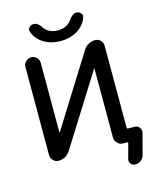

<svg xmlns="http://www.w3.org/2000/svg" viewBox="-155 -1048 1059 1310"><g transform="rotate(-15 375.0 -392.5)"><path d="M458 -906.2Q485.4 -945.3 513.7 -945.3Q531.2 -945.3 543.5 -932.1Q555.7 -918.9 550.8 -903.3Q535.2 -851.6 483.9 -818.4Q432.6 -785.2 361.8 -785.2Q291 -785.2 240.2 -817.9Q189.5 -850.6 172.9 -903.3Q168 -918.9 180.2 -932.1Q192.4 -945.3 210 -945.3Q241.2 -945.3 265.6 -906.2Q296.9 -860.4 361.8 -860.4Q426.8 -860.4 458 -906.2ZM135.7 0Q113.3 0 97.7 -16.1Q82 -32.2 82 -53.7V-675.8Q82 -698.2 98.1 -714.4Q114.3 -730.5 136.2 -730.5Q158.2 -730.5 174.3 -714.4Q190.4 -698.2 190.4 -675.8V-185.5Q190.4 -184.6 191.4 -184.6Q193.4 -184.6 193.4 -185.5L504.9 -683.6Q535.2 -729.5 587.9 -730.5Q610.4 -730.5 626 -714.4Q641.6 -698.2 641.6 -675.8V-98.6Q641.6 -89.8 650.4 -89.8H695.3Q717.8 -89.8 730 -72.8Q742.2 -55.7 737.3 -35.2L698.2 112.3Q692.4 133.8 674.3 147Q656.2 160.2 633.8 160.2Q615.2 160.2 603.5 145Q591.8 129.9 596.7 112.3L625 7.8Q627 0 619.1 0H590.8Q567.4 0 550.8 -17.1Q534.2 -34.2 534.2 -56.6V-543.9Q534.2 -544.9 533.2 -544.9Q531.2 -544.9 531.2 -543.9L218.8 -45.9Q188.5 0 135.7 0Z"/></g></svg>

Font: Rounded Mgen+ 2p medium
Style: Regular
Weight: 500
Designer: [Source Han Sans]
Ryoko NISHIZUKA  (kana & ideographs); Paul D. Hunt (Latin, Greek & Cyrillic); Wenlong ZHANG  (bopomofo
Version: Version 1.059.20150602